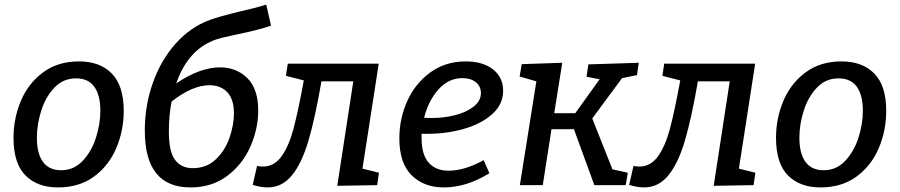

<svg xmlns="http://www.w3.org/2000/svg" viewBox="-20 -808 3926 838"><path d="M520 -324Q520 -238 487.5 -161.5Q455 -85 390.5 -37.5Q326 10 233 10Q143 10 91 -42.5Q39 -95 39 -206Q39 -292 71.5 -368.5Q104 -445 168.5 -492.5Q233 -540 325 -540Q416 -540 468 -487Q520 -434 520 -324ZM141 -207Q141 -138 167.5 -101.5Q194 -65 247 -65Q302 -65 340.5 -105.5Q379 -146 398.5 -206Q418 -266 418 -325Q418 -393 391.5 -429.5Q365 -466 312 -466Q256 -466 217.5 -425.5Q179 -385 160 -325Q141 -265 141 -207Z M1107 -326Q1107 -246 1073 -168.5Q1039 -91 972 -40.5Q905 10 811 10Q612 10 612 -238Q612 -347 647 -446Q682 -545 746.5 -617.5Q811 -690 896 -721Q937 -736 1023 -757Q1095 -773 1142 -788L1163 -696Q1108 -677 1015 -658Q972 -649 946 -642.5Q920 -636 897 -625Q796 -578 749 -444Q853 -514 940 -514Q1012 -514 1059.5 -467Q1107 -420 1107 -326ZM1001 -313Q1001 -375 972 -405.5Q943 -436 894 -436Q820 -436 729 -365Q717 -305 717 -233Q717 -145 744.5 -109.5Q772 -74 821 -74Q882 -74 922.5 -113Q963 -152 982 -207.5Q1001 -263 1001 -313Z M1562 -72 1634 -54 1626 0 1452 3 1522 -453H1383Q1355 -291 1326 -193Q1297 -95 1254 -42.5Q1211 10 1148 10Q1119 10 1083 -1L1102 -84Q1116 -81 1127 -81Q1177 -81 1209 -126Q1241 -171 1261 -246Q1281 -321 1306 -457L1228 -477L1236 -530H1633Z M1820 -224V-206Q1820 -133 1851 -98Q1882 -63 1938 -63Q2008 -63 2091 -109L2116 -52Q2016 10 1917 10Q1830 10 1776.5 -43Q1723 -96 1723 -204Q1723 -291 1758 -368Q1793 -445 1859 -492.5Q1925 -540 2012 -540Q2088 -540 2132 -505Q2176 -470 2176 -412Q2176 -353 2129 -310.5Q2082 -268 2006.5 -246Q1931 -224 1845 -224ZM1831 -294Q1842 -293 1865 -293Q1918 -293 1967 -305.5Q2016 -318 2047.5 -343Q2079 -368 2079 -402Q2079 -431 2057 -449Q2035 -467 1998 -467Q1938 -467 1894 -418Q1850 -369 1831 -294Z M2760 -480 2695 -467 2565 -291 2653 -69 2720 -54 2711 0H2574L2485 -244H2387L2349 0H2249L2321 -453L2248 -474L2257 -528L2434 -534L2399 -314H2491L2597 -462L2540 -473L2548 -527L2768 -534Z M3205 -72 3277 -54 3269 0 3095 3 3165 -453H3026Q2998 -291 2969 -193Q2940 -95 2897 -42.5Q2854 10 2791 10Q2762 10 2726 -1L2745 -84Q2759 -81 2770 -81Q2820 -81 2852 -126Q2884 -171 2904 -246Q2924 -321 2949 -457L2871 -477L2879 -530H3276Z M3848 -324Q3848 -238 3815.5 -161.5Q3783 -85 3718.5 -37.5Q3654 10 3561 10Q3471 10 3419 -42.5Q3367 -95 3367 -206Q3367 -292 3399.5 -368.5Q3432 -445 3496.5 -492.5Q3561 -540 3653 -540Q3744 -540 3796 -487Q3848 -434 3848 -324ZM3469 -207Q3469 -138 3495.5 -101.5Q3522 -65 3575 -65Q3630 -65 3668.5 -105.5Q3707 -146 3726.5 -206Q3746 -266 3746 -325Q3746 -393 3719.5 -429.5Q3693 -466 3640 -466Q3584 -466 3545.5 -425.5Q3507 -385 3488 -325Q3469 -265 3469 -207Z"/></svg>

Font: Bitter Pro Medium
Style: Italic
Weight: 500
Italic angle: -9°
Designer: Sol Matas, and Bitter project Authors
Foundry: Sol Matas
Version: Version 1.010